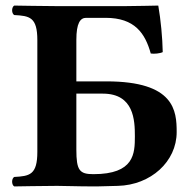

<svg xmlns="http://www.w3.org/2000/svg" viewBox="-20 -667 700 689"><path d="M359 -603C464 -603 501 -547 521 -475C533 -473 554 -475 564 -480C563 -532 557 -595 548 -647C548 -647 457 -645 428 -645H185C146 -645 31 -647 31 -647C21 -641 21 -619 31 -613C86 -610 114 -606 114 -523V-122C114 -39 86 -35 31 -32C21 -26 21 -4 31 2C31 2 145 0 185 0C225 0 245 2 327 2L403 0C521 -3 614 -87 614 -193C614 -269 607 -375 362 -375H254V-524C254 -584 268 -603 289 -603ZM315 -42C265 -42 254 -56 254 -130V-331H349C461 -331 464 -235 464 -178C464 -116 462 -42 315 -42Z"/></svg>

Font: Libertinus Serif
Style: Bold
Weight: 700
Designer: Philipp H. Poll, Khaled Hosny
Foundry: Caleb Maclennan
Version: Version 7.050;RELEASE